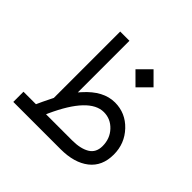

<svg xmlns="http://www.w3.org/2000/svg" viewBox="-156 -806 976 976"><g transform="rotate(45 331.5 -318.5)"><path d="M377.9 -556.6 442.9 -621.6 507.8 -556.6 442.9 -491.7ZM536.1 -162.1Q536.1 -215.8 501.7 -252.4Q467.3 -289.1 418.5 -289.1Q315.9 -289.1 222.7 -83.5L218.3 -73.2H229.5H405.8Q465.8 -73.2 501 -94.2Q536.1 -115.2 536.1 -162.1ZM187.5 -161.6V-637.2H253.9V-285.2V-266.1L266.6 -280.3Q340.8 -363.8 423.8 -363.8Q500 -363.8 553.5 -307.4Q606.9 -251 606.9 -171.9Q606.9 -88.4 550.3 -44.2Q493.7 0 396 0H56.2V-73.2H141.1H146L147.9 -77.6Q154.8 -94.2 186.5 -158.2L187.5 -159.7Z"/></g></svg>

Font: Shabnam Light FD-WOL
Style: Light-FD-WOL
Weight: 300
Foundry: DejaVu fonts team - Redesigned by Saber Rastikerdar - Based on Vazir font
Version: Version 5.0.0